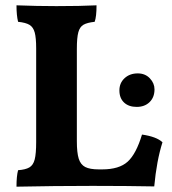

<svg xmlns="http://www.w3.org/2000/svg" viewBox="-20 -699 645 722"><path d="M514 -193Q569 -185 591 -164Q569 -95 560 2Q458 0 328 0Q183 0 42 3Q42 -37 48 -59Q76 -61 90.5 -69.5Q105 -78 110.5 -99.5Q116 -121 116 -165V-517Q116 -557 110.5 -577Q105 -597 91 -605.5Q77 -614 48 -617Q42 -641 42 -679Q120 -676 192 -676Q283 -676 343 -679Q343 -636 336 -617Q308 -614 294 -606Q280 -598 274.5 -577.5Q269 -557 269 -515V-168Q269 -125 276 -102.5Q283 -80 300.5 -71Q318 -62 352 -62H364Q428 -62 460 -91Q492 -120 514 -193ZM429 -359Q429 -387 448.5 -405Q468 -423 498 -423Q526 -423 543.5 -404.5Q561 -386 561 -363Q561 -333 542.5 -315Q524 -297 494 -297Q464 -297 446.5 -313.5Q429 -330 429 -359Z"/></svg>

Font: Vollkorn SC
Style: Bold
Weight: 700
Designer: Friedrich Althausen
Foundry: Friedrich Althausen
Version: Version 4.015